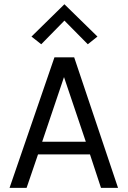

<svg xmlns="http://www.w3.org/2000/svg" viewBox="-20 -904 614 924"><path d="M26 0 242 -628H337L548 0H466L413 -161H163L108 0ZM183 -222H393L288 -533ZM178.5 -691 131.5 -728 290 -883.5 449 -728 402.5 -691 276.5 -818.5H303.5Z"/></svg>

Font: Karla
Style: Regular
Weight: 400
Designer: Jonathan Pinhorn
Version: Version 2.004;gftools[0.9.33]